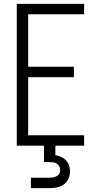

<svg xmlns="http://www.w3.org/2000/svg" viewBox="-20 -755 515 995"><path d="M67 0V-735H416V-681H126V-409H363V-355H126V-54H416V0ZM140 220V166H238Q247 166 256.5 164Q266 162 274.5 157.5Q283 153 287.5 144.5Q292 136 292 126Q292 116 287.5 107.5Q283 99 275 93.5Q267 88 257 86.5Q247 85 238 85H208V0H267V49Q283 52 297.5 58.5Q312 65 322.5 76.5Q333 88 338 103Q343 118 343 133Q343 153 335 171Q327 189 311 200.5Q295 212 276 216Q257 220 238 220Z"/></svg>

Font: Iosevka QP Light
Style: Regular
Weight: 300
Designer: Belleve Invis
Foundry: Belleve Invis
Version: Version 20.0.0; ttfautohint (v1.8.4)